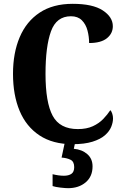

<svg xmlns="http://www.w3.org/2000/svg" viewBox="-20 -744 648 1004"><path d="M359 10Q256 10 186.5 -36Q117 -82 82.5 -164.5Q48 -247 48 -358Q48 -467 83 -549.5Q118 -632 187.5 -678Q257 -724 360 -724Q465 -724 517.5 -689.5Q570 -655 570 -607Q570 -569 539 -544Q508 -519 446 -519Q446 -552 437.5 -584.5Q429 -617 408 -638Q387 -659 351 -659Q275 -659 246.5 -580Q218 -501 218 -358Q218 -208 255.5 -138.5Q293 -69 387 -69Q433 -69 465.5 -84Q498 -99 520 -122Q542 -145 557 -168Q563 -162 567 -149.5Q571 -137 571 -125Q571 -104 561.5 -80.5Q552 -57 528.5 -36.5Q505 -16 463.5 -3Q422 10 359 10ZM336 240Q322 240 296 237Q270 234 255 229V167Q288 175 314 175Q339 175 353.5 165Q368 155 368 130Q368 101 349 91.5Q330 82 302 80L321 -9H375L366 34Q409 38 436.5 62Q464 86 464 126Q464 179 428 209.5Q392 240 336 240Z"/></svg>

Font: Noto Serif Tamil Condensed ExtraBold
Style: Regular
Weight: 800
Width: 3
Designer: Indian Type Foundry, Tom Grace, and the Monotype Design Team
Foundry: Monotype Imaging Inc.
Version: Version 2.004; ttfautohint (v1.8.4.7-5d5b)